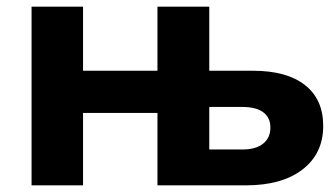

<svg xmlns="http://www.w3.org/2000/svg" viewBox="-20 -558 1012 578"><path d="M953 -179Q953 -96 891 -48Q829 0 720 0H454V-218H230V0H75V-538H230V-345H454V-538H610V-345H742Q843 -345 898 -302Q953 -259 953 -179ZM794 -174Q794 -204 772.5 -220Q751 -236 710 -236H610V-108H710Q750 -108 772 -125.5Q794 -143 794 -174Z"/></svg>

Font: APTA Sans Regular
Style: Bold Italic
Weight: 700
Version: Version 7.200